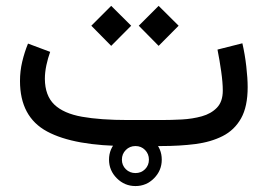

<svg xmlns="http://www.w3.org/2000/svg" viewBox="-20 -499 915 656"><path d="M531.2 0H417.5Q233.4 0 140.9 -49.8Q48.3 -99.6 48.3 -222.2Q48.3 -255.9 55.9 -288.1Q63.5 -320.3 75.7 -350.1L151.4 -321.8Q143.6 -300.3 138.4 -275.9Q133.3 -251.5 133.3 -229.5Q133.8 -172.4 165.5 -141.8Q197.3 -111.3 260.3 -100.1Q323.2 -88.9 417.5 -88.9H531.7Q564.9 -88.9 601.3 -90.8Q637.7 -92.8 669.4 -101.6Q701.2 -110.4 721.2 -131.1Q741.2 -151.9 741.2 -189.5Q741.2 -216.8 735.8 -254.6Q730.5 -292.5 723.1 -329.6L808.1 -351.1Q816.9 -313 821.5 -272.2Q826.2 -231.4 826.2 -201.2Q826.2 -134.8 803.7 -94.7Q781.2 -54.7 741 -34.2Q700.7 -13.7 647.2 -6.8Q593.8 0 531.2 0ZM522 -479 590.3 -411.1 522 -342.3 454.1 -411.1ZM359.9 -479 428.2 -411.1 359.9 -342.3 292 -411.1ZM352.5 46.4Q352.5 9.3 379.2 -17.1Q405.8 -43.5 442.9 -43.5Q480 -43.5 506.3 -17.1Q532.7 9.3 532.7 46.4Q532.7 83.5 506.3 110.1Q480 136.7 442.9 136.7Q405.8 136.7 379.2 110.1Q352.5 83.5 352.5 46.4ZM396.5 46.4Q396.5 65.9 409.9 79.1Q423.3 92.3 442.9 92.3Q462.4 92.3 475.6 79.1Q488.8 65.9 488.8 46.4Q488.8 26.9 475.6 13.4Q462.4 0 442.9 0Q423.3 0 409.9 13.4Q396.5 26.9 396.5 46.4Z"/></svg>

Font: Vazirmatn UI NL
Style: Regular
Weight: 400
Designer: Saber Rastikerdar
Foundry: Saber Rastikerdar
Version: Version 33.003